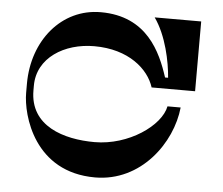

<svg xmlns="http://www.w3.org/2000/svg" viewBox="-51 -759 944 814"><g transform="rotate(5 421.5 -352.0)"><path d="M331 -556C478 -556 564 -479 588 -403H773V-700H575C627 -627 649 -517 654 -450H641C607 -555 543 -702 346 -702C179 -702 60 -557 60 -373V-334C60 -238 124 -2 382 -2C578 -2 703 -178 718 -329H662C646 -246 512 -151 367 -151C236 -151 90 -195 90 -347V-367C90 -486 204 -556 331 -556Z"/></g></svg>

Font: Space Cowgirl Bold
Style: Regular
Weight: 700
Designer: Valery Marier
Foundry: Valery Marier
Version: Version 1.000;hotconv 1.0.109;makeotfexe 2.5.65596